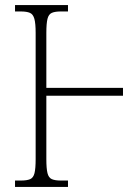

<svg xmlns="http://www.w3.org/2000/svg" viewBox="-20 -734 546 754"><path d="M39 0V-25H62Q86 -25 98.5 -30.5Q111 -36 115.5 -54Q120 -72 120 -109V-605Q120 -642 115 -660Q110 -678 97.5 -683.5Q85 -689 61 -689H39V-714H247V-689H219Q196 -689 183.5 -683.5Q171 -678 166.5 -660Q162 -642 162 -605V-389H463V-358H162V-109Q162 -72 166.5 -54Q171 -36 183.5 -30.5Q196 -25 219 -25H247V0Z"/></svg>

Font: Noto Serif Condensed ExtraLight
Style: Regular
Weight: 200
Width: 3
Designer: Monotype Design Team
Foundry: Monotype Imaging Inc.
Version: Version 2.013; ttfautohint (v1.8.4.7-5d5b)